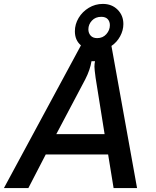

<svg xmlns="http://www.w3.org/2000/svg" viewBox="-67 -962 796 982"><path d="M347 -730Q316 -756 316 -802Q316 -838 335 -870Q354 -902 387 -922Q420 -942 459 -942Q505 -942 534.5 -912.5Q564 -883 564 -839Q564 -807 547.5 -776.5Q531 -746 503 -727L634 0H514L486 -172H167L78 0H-47ZM495 -833Q495 -852 484 -864Q473 -876 451 -876Q421 -876 403 -856.5Q385 -837 385 -812Q385 -793 396.5 -780Q408 -767 430 -767Q459 -767 477 -787.5Q495 -808 495 -833ZM221 -276H468L422 -564Q416 -608 416 -621Q416 -636 419 -649H401Q394 -605 369 -556Z"/></svg>

Font: Open Sauce Sans Medium Italic
Style: Regular
Weight: 500
Italic angle: -10°
Designer: Alfredo Marco Pradil
Foundry: Creative Sauce Fz LLC
Version: Version 1.477